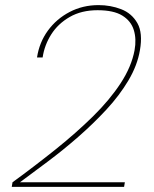

<svg xmlns="http://www.w3.org/2000/svg" viewBox="-20 -732 605 752"><path d="M26 0 29 -18Q118 -83 198.5 -147.5Q279 -212 344.5 -276.5Q410 -341 452.5 -406Q495 -471 507 -535Q515 -579 504 -614.5Q493 -650 459 -671Q425 -692 362 -692Q299 -692 253 -665.5Q207 -639 180.5 -597Q154 -555 147 -507H125Q134 -566 167.5 -612Q201 -658 252.5 -685Q304 -712 366 -712Q413 -712 454.5 -696Q496 -680 518 -641.5Q540 -603 528 -535Q518 -476 483 -417Q448 -358 396.5 -302.5Q345 -247 286 -195.5Q227 -144 167.5 -99.5Q108 -55 58 -18H469L466 0Z"/></svg>

Font: DM Sans 10pt Thin
Style: Italic
Weight: 250
Italic angle: -10°
Version: Version 4.004;gftools[0.9.30]